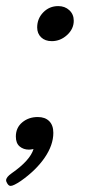

<svg xmlns="http://www.w3.org/2000/svg" viewBox="-33 -486 279 630"><path d="M89 -396Q89 -425 109 -445.5Q129 -466 158 -466Q180 -466 194.5 -452.5Q209 -439 209 -418Q209 -391 187 -371Q165 -351 137 -351Q115 -351 102 -363.5Q89 -376 89 -396ZM-13 106Q-13 95 6 82Q66 40 77 3Q67 5 62 5Q44 5 31.5 -5.5Q19 -16 19 -38Q19 -67 40 -84.5Q61 -102 91 -102Q115 -102 128.5 -88.5Q142 -75 142 -50Q142 -10 113.5 31.5Q85 73 35 108Q11 124 2 124Q-4 124 -8.5 117Q-13 110 -13 106Z"/></svg>

Font: Kodchasan
Style: Italic
Weight: 400
Italic angle: -10°
Version: Version 1.000; ttfautohint (v1.6)